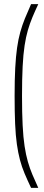

<svg xmlns="http://www.w3.org/2000/svg" viewBox="-20 -763 213 933"><path d="M131 150Q113 112 99.5 80Q86 48 77 14Q68 -20 62 -62Q56 -104 53.5 -161Q51 -218 51 -297Q51 -376 54 -432.5Q57 -489 63 -531Q69 -573 78.5 -607Q88 -641 101 -673Q114 -705 131 -743H166Q150 -709 137.5 -679Q125 -649 115.5 -616.5Q106 -584 99.5 -541.5Q93 -499 90 -439.5Q87 -380 87 -297Q87 -214 90 -154.5Q93 -95 99.5 -52.5Q106 -10 115.5 23Q125 56 137.5 85.5Q150 115 166 150Z"/></svg>

Font: Saira UltraCondensed Thin
Style: Regular
Weight: 250
Width: 1
Designer: Hector Gatti with collaboration of the Omnibus-Type team
Foundry: Omnibus-Type
Version: Version 1.101